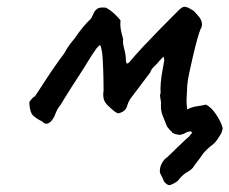

<svg xmlns="http://www.w3.org/2000/svg" viewBox="-20 -392 680 569"><path d="M513 8Q499 6 491 0Q483 -6 475 -17Q467 -37 461.5 -51Q456 -65 457 -84Q458 -87 455.5 -99.5Q453 -112 456 -116Q455 -129 456.5 -147Q458 -165 461.5 -183.5Q465 -202 467 -214Q466 -218 465.5 -220.5Q465 -223 464 -224Q459 -219 454.5 -214Q450 -209 445 -203Q441 -199 434.5 -192.5Q428 -186 425 -177L385 -124Q377 -113 369.5 -103.5Q362 -94 358 -82Q355 -69 347.5 -63.5Q340 -58 330 -56Q325 -58 320.5 -61Q316 -64 301 -78Q289 -89 287 -100.5Q285 -112 287 -124Q287 -135 286.5 -161.5Q286 -188 284.5 -215.5Q283 -243 277 -259Q270 -254 265.5 -248Q261 -242 256 -234Q249 -224 238.5 -206.5Q228 -189 214.5 -168.5Q201 -148 189 -129Q177 -110 169 -97Q161 -84 160 -82Q154 -75 150 -67.5Q146 -60 142 -49Q134 -32 124 -27Q114 -22 105 -32Q95 -37 87.5 -42Q80 -47 75 -53Q71 -60 69 -69Q67 -78 67 -90Q73 -98 76.5 -101.5Q80 -105 84 -107Q113 -152 129.5 -176.5Q146 -201 154.5 -212.5Q163 -224 166.5 -228.5Q170 -233 173 -238Q178 -248 184.5 -257Q191 -266 201 -278Q203 -281 210.5 -291.5Q218 -302 228.5 -314.5Q239 -327 249 -336Q252 -340 254 -345Q256 -350 258 -354Q264 -365 272 -368Q280 -371 295 -369Q307 -362 317 -353Q327 -344 337 -332Q336 -318 337.5 -307.5Q339 -297 345 -276Q343 -266 348 -247.5Q353 -229 353 -216Q353 -206 356 -204Q359 -202 367 -212Q382 -230 404 -253.5Q426 -277 448.5 -300Q471 -323 488 -340Q505 -357 510 -362Q518 -370 524 -371.5Q530 -373 540 -368Q554 -361 558 -356Q562 -351 570 -342Q585 -322 574 -305Q570 -295 564 -273.5Q558 -252 552 -226Q546 -200 541 -176.5Q536 -153 535 -140Q534 -120 533 -99.5Q532 -79 537 -57Q545 -23 540.5 -10Q536 3 513 8ZM485 156Q481 158 475.5 154.5Q470 151 466 146Q465 142 461 134Q457 126 454 120Q453 109 456.5 99Q460 89 469 79Q475 75 485 65Q495 55 507 43.5Q519 32 528 23.5Q537 15 541 12Q542 10 545 6.5Q548 3 550 2L545 -3Q536 -2 528.5 2Q521 6 511 6Q503 7 498.5 5Q494 3 490 1L491 -54Q501 -59 514 -64Q527 -69 536 -68Q548 -75 563 -77Q578 -79 590 -82Q606 -75 621 -52Q636 -29 640 -12Q639 -6 637 -0.5Q635 5 632 9Q620 30 608.5 38Q597 46 582 63Q578 69 570 80Q562 91 557 97Q550 110 536.5 117Q523 124 510 140Q507 145 499 149.5Q491 154 485 156Z"/></svg>

Font: Caveat SemiBold
Style: Regular
Weight: 600
Designer: Pablo Impallari
Foundry: Pablo Impallari
Version: Version 2.000